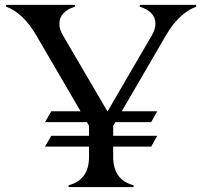

<svg xmlns="http://www.w3.org/2000/svg" viewBox="-20 -757 819 777"><path d="M257.8 0Q257.8 -4.4 257.8 -7.3Q340.3 -29.3 340.3 -122.1V-163.6H162.1L187.5 -207.5H340.3V-248.5L332 -262.7H162.1L187.5 -306.6H306.2L126 -615.2Q73.7 -704.6 4.9 -730V-737.3H283.2V-730Q220.2 -710 220.2 -660.2Q220.2 -638.7 233.9 -615.2L414.6 -306.6H415.5L595.2 -615.2Q608.9 -638.7 608.9 -660.6Q608.9 -710 545.4 -730V-737.3H773.9V-730Q704.1 -703.6 652.3 -615.2L472.7 -306.6H616.2L591.8 -262.7H446.8L438 -247.6V-207.5H616.2L591.8 -163.6H438V-122.1Q438 -28.8 520.5 -7.3V0Z"/></svg>

Font: Modern Antiqua
Style: Book
Weight: 400
Designer: Wojciech Kalinowski "wmk69" (wmk69@o2.pl)
Foundry: Wojciech Kalinowski "wmk69" (wmk69@o2.pl)
Version: Version 3.1.0; 2021-05-28